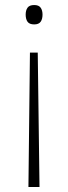

<svg xmlns="http://www.w3.org/2000/svg" viewBox="-20 -624 272 763"><path d="M149 -566Q149 -548 141.5 -537.5Q134 -527 116 -527Q97 -527 89.5 -537.5Q82 -548 82 -566Q82 -583 89.5 -593.5Q97 -604 116 -604Q134 -604 141.5 -593.5Q149 -583 149 -566ZM99 -415H130L137 119H93Z"/></svg>

Font: Noto Sans Malayalam UI ExtraLight
Style: Regular
Weight: 200
Designer: Jelle Bosma - Monotype Design Team
Foundry: Monotype Imaging Inc.
Version: Version 2.104; ttfautohint (v1.8.4.7-5d5b)